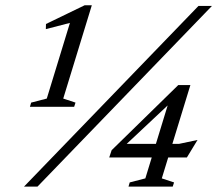

<svg xmlns="http://www.w3.org/2000/svg" viewBox="-20 -692 806 712"><path d="M153.5 -326.5 250 -642 254.5 -611 150 -584 150.5 -603 294 -672.5H320.5L214.5 -326.5L260 -311.5L255 -296H91L95.5 -311.5ZM69 0 716 -670H766L119 0ZM615.5 -346 638.5 -335.5 435 -144.5 433 -158.5H644L712.5 -173L673 -108H385L394 -135L641 -376.5H686L580 -30.5L625.5 -15.5L620.5 0H456.5L461 -15.5L519 -30.5Z"/></svg>

Font: Newsreader 18pt
Style: Italic
Weight: 400
Italic angle: -17°
Version: Version 1.003